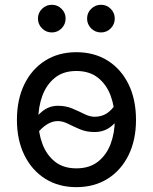

<svg xmlns="http://www.w3.org/2000/svg" viewBox="-20 -771 640 803"><path d="M299.3 11.7Q225.1 11.7 169.2 -23.4Q113.3 -58.6 82 -122.1Q50.8 -185.5 50.8 -269.5Q50.8 -355 82 -418.7Q113.3 -482.4 169.2 -517.6Q225.1 -552.7 299.3 -552.7Q374 -552.7 430.2 -517.6Q486.3 -482.4 517.6 -418.7Q548.8 -355 548.8 -269.5Q548.8 -185.5 517.6 -122.1Q486.3 -58.6 430.2 -23.4Q374 11.7 299.3 11.7ZM299.3 -66.9Q354.5 -66.9 390.1 -95.2Q425.8 -123.5 442.9 -169.7Q460 -215.8 460 -269.5Q460 -323.7 442.9 -370.4Q425.8 -417 390.1 -445.6Q354.5 -474.1 299.3 -474.1Q244.6 -474.1 209.5 -445.6Q174.3 -417 157.2 -370.6Q140.1 -324.2 140.1 -269.5Q140.1 -215.8 157.2 -169.7Q174.3 -123.5 209.5 -95.2Q244.6 -66.9 299.3 -66.9ZM130.4 -207 92.3 -236.8Q121.1 -272.9 151.6 -300.8Q182.1 -328.6 222.2 -328.6Q255.4 -328.6 282.5 -317.1Q309.6 -305.7 332.5 -294.2Q355.5 -282.7 375.5 -282.7Q402.8 -282.7 424.1 -295.2Q445.3 -307.6 466.3 -338.9L505.9 -312Q477.5 -270 447.5 -244.4Q417.5 -218.8 375 -218.8Q341.8 -218.8 314.7 -230.2Q287.6 -241.7 264.9 -253.2Q242.2 -264.6 221.7 -264.6Q175.3 -264.6 130.4 -207ZM196.8 -635.3Q172.9 -635.3 155.8 -652.3Q138.7 -669.4 138.7 -693.4Q138.7 -717.3 155.8 -734.1Q172.9 -751 196.8 -751Q220.7 -751 237.5 -734.1Q254.4 -717.3 254.4 -693.4Q254.4 -669.4 237.5 -652.3Q220.7 -635.3 196.8 -635.3ZM402.3 -635.3Q378.4 -635.3 361.3 -652.3Q344.2 -669.4 344.2 -693.4Q344.2 -717.3 361.3 -734.1Q378.4 -751 402.3 -751Q426.3 -751 443.1 -734.1Q460 -717.3 460 -693.4Q460 -669.4 443.1 -652.3Q426.3 -635.3 402.3 -635.3Z"/></svg>

Font: Inter-Regular
Style: Regular
Weight: 400
Designer: Rasmus Andersson
Foundry: rsms
Version: Version 4.000;git-a52131595